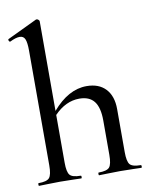

<svg xmlns="http://www.w3.org/2000/svg" viewBox="-82 -786 667 847"><g transform="rotate(-10 251.0 -362.5)"><path d="M265.1 -348.1Q204.1 -348.1 152.8 -294.9V-81.1Q152.8 -39.1 164.3 -25.6Q175.8 -12.2 212.9 -12.2Q215.8 -12.2 215.8 -6.1Q215.8 0 212.9 0Q189 0 174.8 -1L118.2 -2L63 -1Q47.9 0 23.9 0Q22 0 22 -6.1Q22 -12.2 23.9 -12.2Q61 -12.2 72.5 -25.6Q84 -39.1 84 -81.1V-595.2Q84 -631.3 77.4 -646.7Q70.8 -662.1 53.5 -662.1Q36.1 -662.1 9.8 -648.9H8.8Q4.9 -648.9 2.9 -654.1Q1 -659.2 3.9 -661.1L138.2 -725.1H141.1Q145 -725.1 148.9 -721.4Q152.8 -717.8 152.8 -714.8V-313Q224.6 -397 306.2 -397Q361.3 -397 391.6 -364.5Q421.9 -332 421.9 -273.9V-81.1Q421.9 -39.1 433.3 -25.6Q444.8 -12.2 481.9 -12.2Q484.9 -12.2 484.9 -6.1Q484.9 0 481.9 0Q458 0 443.8 -1L387.2 -2L332 -1Q316.9 0 293 0Q291 0 291 -6.1Q291 -12.2 293 -12.2Q330.1 -12.2 341.6 -25.6Q353 -39.1 353 -81.1V-234.9Q353 -293 331.5 -320.6Q310.1 -348.1 265.1 -348.1Z"/></g></svg>

Font: Cormorant-Medium
Style: Regular
Weight: 500
Designer: Christian Thalmann (Catharsis Fonts)
Version: Version 3.000